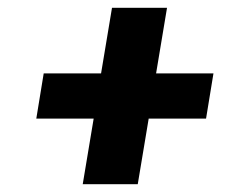

<svg xmlns="http://www.w3.org/2000/svg" viewBox="-20 -586 640 492"><path d="M192 -114 220 -282H73L92 -398H239L267 -566H408L380 -398H527L508 -282H361L333 -114Z"/></svg>

Font: Iosevka Curly Slab HvExObl
Style: Regular
Weight: 900
Width: 7
Italic angle: -9°
Monospace: yes
Designer: Belleve Invis
Foundry: Belleve Invis
Version: Version 11.1.0; ttfautohint (v1.8.3)